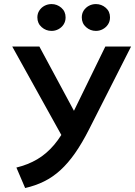

<svg xmlns="http://www.w3.org/2000/svg" viewBox="-20 -934 680 966"><path d="M106.5 12 62.5 -91Q120.5 -105 167.2 -132.5Q214 -160 252.5 -205.5Q291 -251 323.5 -318L510 -700H639.5L428 -283Q393 -214 357.5 -163.2Q322 -112.5 283.5 -77.5Q245 -42.5 201.2 -21Q157.5 0.5 106.5 12ZM308 -220 41.5 -700H178L383 -319ZM239.5 -778.5Q211 -778.5 189.5 -797.5Q168 -816.5 168 -846.5Q168 -866 178 -881.2Q188 -896.5 204.2 -905Q220.5 -913.5 239.5 -913.5Q267 -913.5 288.5 -895Q310 -876.5 310 -846.5Q310 -826.5 300.2 -811.2Q290.5 -796 274.2 -787.2Q258 -778.5 239.5 -778.5ZM462.5 -778.5Q434.5 -778.5 413 -797.5Q391.5 -816.5 391.5 -846.5Q391.5 -866 401.2 -881Q411 -896 427.2 -904.8Q443.5 -913.5 462.5 -913.5Q490.5 -913.5 512 -895Q533.5 -876.5 533.5 -846.5Q533.5 -826.5 523.5 -811.2Q513.5 -796 497.2 -787.2Q481 -778.5 462.5 -778.5Z"/></svg>

Font: Geologica Roman
Style: Regular
Weight: 400
Designer: Sindre Bremnes, Frode Helland
Foundry: Monokrom Skriftforlag AS
Version: Version 1.010;gftools[0.9.28]